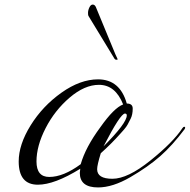

<svg xmlns="http://www.w3.org/2000/svg" viewBox="-20 -810 832 842"><path d="M434 -168Q536 -270 536 -304Q536 -312 528 -312Q508 -312 434 -168ZM414 -438Q351 -438 285.5 -382Q220 -326 180 -248Q140 -170 140 -102Q140 -34 196 -34Q258 -34 334 -90Q355 -164 420 -252Q480 -337 520 -352Q486 -438 414 -438ZM410 -462Q506 -462 536 -356Q562 -356 562 -334Q562 -307 553 -289.5Q544 -272 539.5 -263.5Q535 -255 524 -242Q512 -229 508 -224Q467 -178 422 -138Q406 -86 406 -68Q406 -26 473 -26Q540 -26 639.5 -106Q739 -186 780 -248Q784 -254 788 -254Q792 -254 792 -251Q792 -248 790 -244Q736 -172 682.5 -125Q629 -78 551.5 -33Q474 12 410 12Q330 12 330 -52Q330 -55 331 -61Q332 -67 332 -70Q219 0 146 0Q62 0 62 -102Q62 -176 114.5 -260.5Q167 -345 249.5 -403.5Q332 -462 410 -462ZM480 -556 368 -740Q366 -742 366 -753.5Q366 -765 372 -777.5Q378 -790 386.5 -790Q395 -790 400 -780L486 -572Q487 -570 489.5 -564.5Q492 -559 494 -555Q496 -551 496 -549.5Q496 -548 490 -548Q484 -548 480 -556Z"/></svg>

Font: Miama
Style: Regular
Weight: 400
Italic angle: 16.5°
Designer: Linus Romer
Foundry: Linus Romer
Version: 0.32